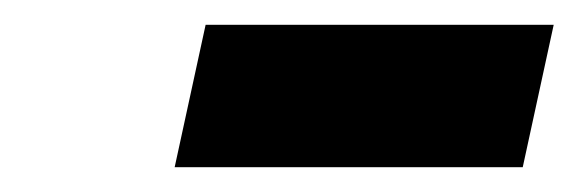

<svg xmlns="http://www.w3.org/2000/svg" viewBox="-20 -741 467 155"><path d="M121 -606 146 -721H427L402 -606Z"/></svg>

Font: Piazzolla ExtraBold
Style: Italic
Weight: 800
Italic angle: -11.3°
Designer: Juan Pablo del Peral
Foundry: Huerta Tipografica
Version: Version 1.330